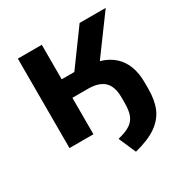

<svg xmlns="http://www.w3.org/2000/svg" viewBox="-167 -676 967 1002"><g transform="rotate(-30 316.5 -174.5)"><path d="M443.6 -61V-92.3Q443.6 -159.7 411.4 -189.7Q379.2 -219.7 314.9 -219.7H220.5V0H76.2V-539.1H220.5V-331.1H296.6L448.5 -539.1H605.7L406 -267.3L343.5 -325.9Q461.9 -325.9 524.5 -268.3Q587.2 -210.7 587.2 -100.3V-61.8Q587.2 6.6 566.8 54.3Q546.4 102.1 498.5 135.5Q450.7 168.9 367.2 189.9L322 86.4Q371.1 74.5 397 57.1Q422.9 39.8 433.2 12.3Q443.6 -15.1 443.6 -61Z"/></g></svg>

Font: Min Sans VF VF
Style: Regular
Weight: 400
Designer: Jinseong-Kim, NotoSansCJK, Nunito
Foundry: Jinseong-Kim
Version: Version 1.420;Glyphs 3.1.2 (3151)